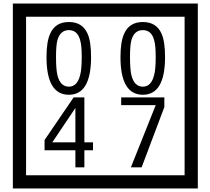

<svg xmlns="http://www.w3.org/2000/svg" viewBox="-20 -980 1195 1090"><path d="M1103 90H53V-960H1103ZM1028 15V-885H128V15ZM497 -656Q497 -442 371 -442Q244 -442 244 -656Q244 -744 265 -789Q294 -855 371 -855Q448 -855 477 -789Q497 -745 497 -656ZM444 -656Q444 -723 435 -752Q420 -809 371 -809Q322 -809 306 -752Q298 -723 298 -656Q298 -587 306 -553Q322 -488 371 -488Q419 -488 435 -554Q444 -587 444 -656ZM917 -656Q917 -442 791 -442Q664 -442 664 -656Q664 -744 685 -789Q714 -855 791 -855Q868 -855 897 -789Q917 -745 917 -656ZM864 -656Q864 -723 855 -752Q840 -809 791 -809Q742 -809 726 -752Q718 -723 718 -656Q718 -587 726 -553Q742 -488 791 -488Q839 -488 855 -554Q864 -587 864 -656ZM508 -127H459V-30H408V-127H233V-185L398 -427H459V-172H508ZM408 -172V-367L277 -172ZM913 -372 784 -30H723L864 -383H668V-427H913Z"/></svg>

Font: Unicode BMP Fallback SIL
Style: Regular
Weight: 400
Foundry: NRSI, SIL International
Version: Version 5.1 Based on Unicode 5.1